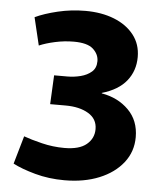

<svg xmlns="http://www.w3.org/2000/svg" viewBox="-52 -750 671 806"><g transform="rotate(5 283.5 -347.0)"><path d="M249 11Q183 11 125 -5Q67 -21 31 -40L65 -158Q95 -147 142 -135.5Q189 -124 237 -124Q300 -124 330.5 -149.5Q361 -175 361 -214Q361 -257 323.5 -279.5Q286 -302 227 -302H162L168 -424H224Q252 -424 279.5 -431Q307 -438 325.5 -454Q344 -470 344 -499Q344 -528 320 -550Q296 -572 238 -572Q199 -572 160 -563.5Q121 -555 93 -543L65 -660Q103 -678 159.5 -691.5Q216 -705 276 -705Q344 -705 397 -684Q450 -663 480.5 -624Q511 -585 511 -531Q511 -473 477 -430.5Q443 -388 374 -368V-366Q443 -354 487.5 -309.5Q532 -265 532 -195Q532 -134 495.5 -87.5Q459 -41 395.5 -15Q332 11 249 11Z"/></g></svg>

Font: Murecho
Style: Bold
Weight: 700
Designer: Neil Summerour
Foundry: Positype
Version: Version 1.010; ttfautohint (v1.8.3)